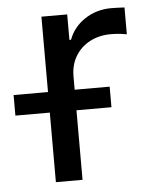

<svg xmlns="http://www.w3.org/2000/svg" viewBox="-83 -588 498 627"><g transform="rotate(-5 166.0 -275.0)"><path d="M75.2 0V-542.5H159.7V-459H165Q180.2 -500 218 -525.1Q255.9 -550.3 304.7 -550.3Q314.9 -550.3 327.9 -549.8Q340.8 -549.3 348.1 -548.8V-460.9Q344.2 -461.9 328.9 -463.9Q313.5 -465.8 295.9 -465.8Q257.8 -465.8 227.5 -450Q197.3 -434.1 179.9 -405.5Q162.6 -377 162.6 -338.9V0ZM-37.6 -228V-295.4H277.3V-228Z"/></g></svg>

Font: Inter 16pt
Style: Regular
Weight: 400
Version: Version 4.001;git-66647c0bb